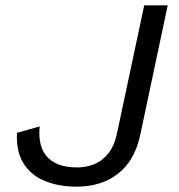

<svg xmlns="http://www.w3.org/2000/svg" viewBox="-20 -688 672 720"><path d="M267 12Q200.7 12 148.6 -9.2Q96.6 -30.3 68.3 -75.1Q40 -119.9 43.8 -189.8L128.9 -214Q123.9 -170.9 135.7 -136Q147.4 -101 180.5 -80.6Q213.6 -60.2 270.4 -60.2Q301.7 -60.2 331.5 -71.6Q361.3 -82.9 385.2 -111.6Q409.1 -140.2 419.8 -193L520.8 -668H608.9L506.1 -182.9Q485.4 -85.7 422.8 -36.8Q360.2 12 267 12Z"/></svg>

Font: Atkinson Hyperlegible Mono ExtraLight
Style: Italic
Weight: 200
Italic angle: -12°
Monospace: yes
Designer: Elliott Scott, Megan Eiswerth, Linus Boman, Theodore Petrosky, Letters from Sweden
Foundry: Applied Design Works, Letters from Sweden
Version: Version 2.001